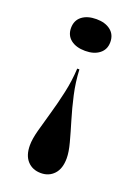

<svg xmlns="http://www.w3.org/2000/svg" viewBox="-124 -483 521 729"><g transform="rotate(20 136.5 -118.0)"><path d="M137.1 192.7Q103.2 192.7 82.7 170.6Q62.1 148.4 62.1 107.3Q62.1 82.3 71.8 46Q81.5 9.7 94.4 -34.7Q107.3 -79 118.1 -128.2Q129 -177.4 131.5 -227.4H140.3Q142.7 -176.6 153.6 -127.8Q164.5 -79 177.8 -35.1Q191.1 8.9 200.8 45.2Q210.5 81.5 210.5 106.5Q210.5 148.4 189.9 170.6Q169.4 192.7 137.1 192.7ZM136.3 -300.8Q100 -300.8 78.2 -317.7Q56.5 -334.7 56.5 -364.5Q56.5 -395.2 78.2 -412.1Q100 -429 136.3 -429Q171.8 -429 193.5 -412.1Q215.3 -395.2 215.3 -364.5Q215.3 -334.7 193.5 -317.7Q171.8 -300.8 136.3 -300.8Z"/></g></svg>

Font: Playfair 144pt SemiExpanded ExtraBold
Style: Regular
Weight: 800
Width: 6
Designer: Claus Eggers Sørensen
Foundry: Claus Eggers Sørensen
Version: Version 2.203